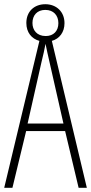

<svg xmlns="http://www.w3.org/2000/svg" viewBox="-20 -891 432 911"><path d="M353 0H392L226 -697C262 -707 286 -738 286 -781C286 -836 247 -871 195 -871C143 -871 105 -837 105 -782C105 -737 130 -707 167 -697L0 0H39L104 -269H289ZM197 -720C155 -720 134 -748 134 -782C134 -818 156 -844 195 -844C234 -844 257 -818 257 -781C257 -744 234 -720 197 -720ZM215 -596 281 -305H111L177 -597C185 -631 191 -654 196 -683C202 -654 207 -630 215 -596Z"/></svg>

Font: Noto Sans Gurmukhi UI ExtraCondensed ExtraLight
Style: Regular
Weight: 200
Width: 2
Designer: Jelle Bosma - Monotype Design Team
Foundry: Monotype Imaging Inc.
Version: Version 2.004